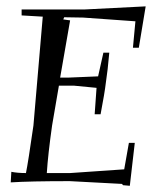

<svg xmlns="http://www.w3.org/2000/svg" viewBox="-20 -563 478 603"><path d="M13.7 9.8 15.6 -23.4Q35.2 -19.5 61.5 -19.5Q68.4 -52.7 85 -168.9L114.3 -510.7L47.9 -514.6V-533.2H244.1L437.5 -543L416 -413.1H397.5L405.3 -496.1L241.2 -507.8L181.6 -508.8L178.7 -502L200.2 -499L168.9 -319.3H195.3L288.1 -323.2L304.7 -397.5H323.2Q318.4 -341.8 312.5 -303.7Q308.6 -270.5 295.9 -204.1H277.3L283.2 -287.1L212.9 -293.9H165L143.6 -168.9Q130.9 -79.1 127 -19.5H200.2L370.1 -31.2L384.8 -114.3H403.3L387.7 20.5L366.2 18.6L363.3 14.6L199.2 5.9Q74.2 5.9 13.7 9.8Z"/></svg>

Font: Kleymisska
Style: Regular
Weight: 500
Italic angle: -8°
Designer: gluk
Foundry: gluk
Version: Version 0.298